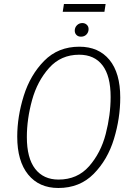

<svg xmlns="http://www.w3.org/2000/svg" viewBox="-20 -927 664 958"><path d="M580 -440Q580 -337 548.5 -233.5Q517 -130 447.5 -59.5Q378 11 271 11Q175 11 120.5 -56Q66 -123 66 -245Q66 -345 98.5 -449Q131 -553 200.5 -623.5Q270 -694 376 -694Q472 -694 526 -628.5Q580 -563 580 -440ZM114 -243Q114 -138 155.5 -84.5Q197 -31 272 -31Q366 -31 424.5 -97.5Q483 -164 507.5 -258.5Q532 -353 532 -443Q532 -548 491.5 -601Q451 -654 375 -654Q284 -654 225 -588Q166 -522 140 -427.5Q114 -333 114 -243ZM353 -774Q353 -790 364 -801Q375 -812 391 -812Q404 -812 413 -803.5Q422 -795 422 -782Q422 -766 411.5 -755Q401 -744 384 -744Q370 -744 361.5 -752.5Q353 -761 353 -774ZM501 -868H293L299 -907H507Z"/></svg>

Font: Fira Sans Condensed ExtraLight
Style: Italic
Weight: 275
Width: 3
Italic angle: -8°
Designer: Carrois Corporate & Edenspiekermann AG
Foundry: Carrois Corporate GbR & Edenspiekermann AG
Version: Version 4.203